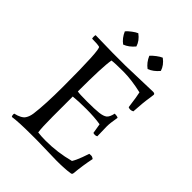

<svg xmlns="http://www.w3.org/2000/svg" viewBox="-256 -1056 1199 1199"><g transform="rotate(45 344.0 -456.0)"><path d="M455 4 284 0H231Q115 0 64 8Q59 2 59 -9L60 -17Q112 -29 128 -54Q141 -74 145 -104Q157 -195 157 -352Q157 -681 139 -687Q120 -692 73 -692Q71 -699 71 -708Q71 -717 73 -723L225 -720H340L576 -727Q593 -727 593 -716Q593 -715 590 -692Q580 -630 576 -553Q564 -547 554.5 -547Q545 -547 537 -551Q525 -642 519 -664Q428 -685 355.5 -685Q283 -685 255 -681Q243 -617 243 -396Q259 -392 328 -392Q397 -392 431 -396Q465 -400 480.5 -412Q496 -424 504 -461Q525 -461 535 -455Q525 -398 525 -371L527 -284Q520 -279 509 -279L495 -281L484 -347Q430 -356 358 -356Q286 -356 243 -351V-172Q243 -78 249 -40Q280 -36 320 -36Q423 -36 524 -63Q539 -87 553 -125.5Q567 -164 569 -171Q575 -172 585 -172Q595 -172 607 -163Q592 -92 585 -16Q584 -4 572 -3Q528 4 455 4ZM236 -803Q203 -827 185 -869Q197 -883 217.5 -898.5Q238 -914 253 -920Q291 -892 303 -853Q272 -816 236 -803ZM452 -803Q419 -827 401 -869Q413 -883 433.5 -898.5Q454 -914 469 -920Q507 -892 519 -853Q488 -816 452 -803Z"/></g></svg>

Font: Rosarivo
Style: Regular
Weight: 400
Designer: Pablo Ugerman
Foundry: Pablo Ugerman
Version: Version 1.003